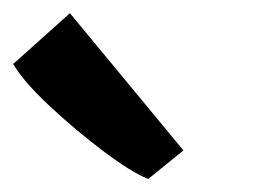

<svg xmlns="http://www.w3.org/2000/svg" viewBox="-38 -913 391 291"><path d="M-18 -816 68 -893 240 -685 187 -642H186Q161 -652 118.5 -684Q76 -716 36.5 -753Q-3 -790 -18 -816Z"/></svg>

Font: Koeln Type Serif
Style: Bold
Weight: 700
Designer: Eben Sorkin
Foundry: Eben Sorkin
Version: Version 2.002